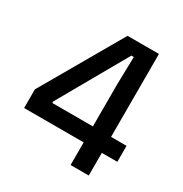

<svg xmlns="http://www.w3.org/2000/svg" viewBox="-151 -757 835 874"><g transform="rotate(30 266.0 -319.5)"><path d="M340 0V-424L343.5 -569.5H330.5L126.5 -210.5V-166.5L88 -203H517V-119H27V-217L270.5 -639H435.5V0Z"/></g></svg>

Font: Anek Telugu Medium Medium
Style: Regular
Weight: 500
Version: Version 1.003